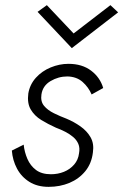

<svg xmlns="http://www.w3.org/2000/svg" viewBox="-20 -717 479 746"><path d="M72 -155 26 -132Q29 -94 46 -62Q63 -30 94 -10.5Q125 9 169 9Q213 9 250 -6.5Q287 -22 311.5 -52Q336 -82 341 -125Q346 -159 332 -183.5Q318 -208 292.5 -226Q267 -244 238 -256Q214 -265 189.5 -277Q165 -289 151 -306Q137 -323 141 -350Q146 -384 176.5 -402Q207 -420 242 -420Q278 -419 301 -398.5Q324 -378 336 -350L381 -375Q369 -416 334 -442.5Q299 -469 246 -469Q211 -469 177 -455Q143 -441 119.5 -415Q96 -389 90 -354Q85 -316 99.5 -291.5Q114 -267 140 -251Q166 -235 197 -221Q216 -214 233.5 -205Q251 -196 264.5 -184.5Q278 -173 284.5 -157.5Q291 -142 287 -121Q284 -96 268 -77.5Q252 -59 228.5 -49.5Q205 -40 178 -40Q142 -40 120 -56.5Q98 -73 86.5 -99.5Q75 -126 72 -155ZM266 -587 162 -697 126 -671 259 -530 439 -669 409 -697Z"/></svg>

Font: Jost Light
Style: Italic
Weight: 300
Italic angle: -5°
Version: Version 3.710